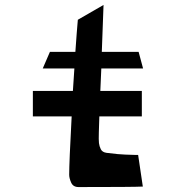

<svg xmlns="http://www.w3.org/2000/svg" viewBox="-20 -757 752 777"><path d="M380 -221Q379 -191 380.5 -178Q382 -165 388 -153Q394 -141 411 -138.5Q428 -136 455 -133.5Q482 -131 528 -130Q535 -130 539 -130L558 -2Q521 0 298 0Q276 0 268 -18Q260 -36 260 -50Q260 -99 270 -286H113V-389H275L281 -480H153L182 -547H285Q291 -633 295 -677L399 -737L392 -547H541L559 -480H390L386 -389H554V-286H382Z"/></svg>

Font: OpenDyslexic
Style: Regular
Weight: 400
Designer: Abbie Gonzalez
Version: Version 0.920;hotconv 1.0.109;makeotfexe 2.5.65596